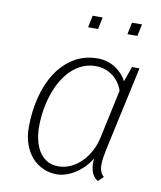

<svg xmlns="http://www.w3.org/2000/svg" viewBox="-82 -777 716 852"><g transform="rotate(10 276.5 -350.5)"><path d="M319.3 -493.2Q286.6 -493.2 259 -480.7Q231.4 -468.3 209 -446.3Q186.5 -424.3 169.4 -394.8Q152.3 -365.2 140.9 -330.8Q129.4 -296.4 123.5 -259Q117.7 -221.7 117.7 -184.1Q117.7 -156.7 123.5 -128.9Q129.4 -101.1 142.6 -78.1Q155.8 -55.2 177.7 -40.8Q199.7 -26.4 231.9 -26.4Q262.7 -26.4 289.6 -39.6Q316.4 -52.7 337.6 -74.7Q358.9 -96.7 373.5 -125Q388.2 -153.3 394.5 -183.6L441.9 -403.8Q435.1 -424.3 423.1 -440.7Q411.1 -457 395.3 -468.8Q379.4 -480.5 360.1 -486.8Q340.8 -493.2 319.3 -493.2ZM73.2 -174.3Q73.2 -244.6 89.1 -308.6Q105 -372.6 136.5 -421.4Q168 -470.2 214.6 -499.3Q261.2 -528.3 322.8 -528.3Q344.2 -528.3 364.3 -522.5Q384.3 -516.6 401.1 -505.9Q418 -495.1 431.4 -480.7Q444.8 -466.3 453.6 -448.7L478 -517.1H511.7L428.7 -136.2Q420.4 -97.7 419.4 -71.3Q418.9 -51.8 423.6 -38.3Q428.2 -24.9 439.5 -15.1L417 7.3Q409.7 3.9 402.6 -3.2Q395.5 -10.3 390.4 -21.5Q385.3 -32.7 382.8 -49.1Q380.4 -65.4 382.3 -87.9Q369.1 -65.9 351.6 -47.9Q334 -29.8 314.2 -17.1Q294.4 -4.4 272.9 2.7Q251.5 9.8 231 9.8Q198.2 9.8 169.7 -2.9Q141.1 -15.6 119.6 -39.3Q98.1 -63 85.7 -97.2Q73.2 -131.3 73.2 -174.3ZM300.3 -657.2H255.4L266.6 -710.9H311.5ZM477.5 -657.2H432.6L443.8 -710.9H488.8Z"/></g></svg>

Font: Ufes Sans Thin
Style: Italic
Weight: 100
Designer: Ricardo Esteves & Thais Bronze
Foundry: ProDesignUfes - Ricardo Esteves, Thais Bronze
Version: Version 2.0